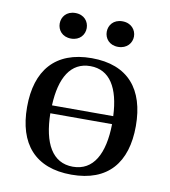

<svg xmlns="http://www.w3.org/2000/svg" viewBox="-76 -707 693 784"><g transform="rotate(10 271.0 -315.5)"><path d="M313 -589C313 -562 332 -536 369 -536C406 -536 426 -562 426 -589C426 -616 406 -642 369 -642C332 -642 313 -616 313 -589ZM118 -589C118 -562 137 -536 174 -536C211 -536 230 -562 230 -589C230 -616 211 -642 174 -642C137 -642 118 -616 118 -589ZM46 -230C46 -78 121 11 272 11C423 11 497 -78 497 -230C497 -382 423 -472 272 -472C121 -472 46 -382 46 -230ZM144 -221H400C398 -97 357 -22 272 -22C187 -22 146 -97 144 -221ZM145 -254C150 -370 191 -439 272 -439C353 -439 394 -370 399 -254Z"/></g></svg>

Font: erewhon
Style: Regular
Weight: 400
Version: Version 1.0.0